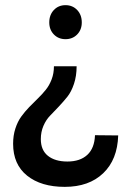

<svg xmlns="http://www.w3.org/2000/svg" viewBox="-20 -560 483 744"><path d="M30.8 -2.9Q30.8 -35.2 39.6 -62Q48.3 -88.9 62.3 -108.2Q76.2 -127.4 93 -144.8Q109.9 -162.1 126.7 -178.5Q143.6 -194.8 157.5 -212.2Q171.4 -229.5 180.2 -252.7Q189 -275.9 189 -303.2H276.9Q276.9 -265.6 266.6 -234.9Q256.3 -204.1 241 -185.1Q225.6 -166 207.5 -146.7Q189.5 -127.4 174.1 -111.8Q158.7 -96.2 148.4 -72.5Q138.2 -48.8 138.2 -21Q138.2 22 165.8 43.9Q193.4 65.9 241.2 65.9Q290.5 65.9 318.4 40Q346.2 14.2 348.1 -36.1L438 -35.2Q435.1 58.6 379.9 111.3Q324.7 164.1 231 164.1Q139.2 164.1 85 120.6Q30.8 77.1 30.8 -2.9ZM170.9 -473.1Q170.9 -502.4 188.7 -521.2Q206.5 -540 233.9 -540Q261.2 -540 279.1 -521.2Q296.9 -502.4 296.9 -473.1Q296.9 -444.8 279.1 -426.5Q261.2 -408.2 233.9 -408.2Q206.5 -408.2 188.7 -426.5Q170.9 -444.8 170.9 -473.1Z"/></svg>

Font: Trueno
Style: Regular
Weight: 400
Designer: Julieta Ulanovsky
Foundry: Julieta Ulanovsky
Version: Version 3.001b | FøM Fix